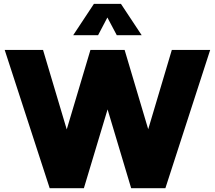

<svg xmlns="http://www.w3.org/2000/svg" viewBox="-20 -997 1138 1017"><path d="M856 0H674.8L549.8 -417.5L424.3 0H243.2L4.9 -732.4H208L333.5 -311.5L459 -732.4H640.1L765.1 -312.5L890.1 -732.4H1093.3ZM730.5 -810.5H598.6L548.8 -904.3L499.5 -810.5H367.7L477.5 -976.6H620.6Z"/></svg>

Font: Kumbh Sans Black
Style: Regular
Weight: 900
Version: Version 1.005